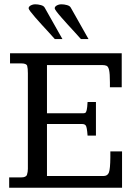

<svg xmlns="http://www.w3.org/2000/svg" viewBox="-20 -878 635 898"><path d="M22.9 0V-48.3H79.1Q102.1 -48.3 106.2 -61Q110.4 -73.7 110.4 -88.4V-535.2Q110.4 -558.1 107.2 -569.8Q104 -581.5 79.1 -581.5H26.9V-628.9H549.3V-469.7H494.1V-493.2Q494.1 -533.7 490.2 -550.3Q486.3 -566.9 478.5 -570.3Q470.7 -573.7 459 -573.7H199.7V-348.1H368.2Q374.5 -348.1 378.7 -350.1Q382.8 -352.1 385.5 -363Q388.2 -374 389.6 -400.9H428.7V-243.7H389.6Q386.7 -283.7 381.3 -290.8Q376 -297.9 365.2 -297.9H199.7V-54.7H463.4Q483.4 -54.7 489.5 -71.5Q495.6 -88.4 496.1 -140.6Q496.1 -147.5 496.1 -154.8Q496.1 -162.1 496.1 -169.9H550.8V0ZM272 -695.3H236.3Q224.1 -709.5 208 -726.8Q191.9 -744.1 175.5 -762.2Q159.2 -780.3 145 -796.4Q130.9 -812.5 122.3 -824Q113.8 -835.4 113.8 -839.4Q113.8 -844.7 118.4 -848.9Q123 -853 130.4 -855.5Q137.7 -857.9 144.5 -857.9Q157.7 -857.9 171.1 -854.2Q184.6 -850.6 189 -842.3ZM394 -695.3H358.4Q346.2 -709.5 330.1 -726.8Q314 -744.1 297.6 -762.2Q281.2 -780.3 267.1 -796.4Q252.9 -812.5 244.4 -824Q235.8 -835.4 235.8 -839.4Q235.8 -844.7 240.5 -848.9Q245.1 -853 252.4 -855.5Q259.8 -857.9 266.6 -857.9Q279.8 -857.9 293.2 -854.2Q306.6 -850.6 311 -842.3Z"/></svg>

Font: Kameron
Style: Regular
Weight: 400
Designer: Vernon Adams
Foundry: Vernon Adams
Version: Version 1.100